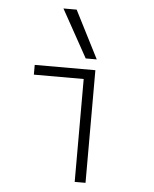

<svg xmlns="http://www.w3.org/2000/svg" viewBox="-55 -836 710 883"><g transform="rotate(5 300.0 -395.0)"><path d="M323 0V-475H93V-520H373V0ZM324 -570 202 -790H263L375 -570Z"/></g></svg>

Font: M PLUS Code Latin Expanded Light
Style: Regular
Weight: 300
Width: 7
Designer: Coji Morishita
Foundry: UNDERFOREST DESIGN
Version: Version 1.002; ttfautohint (v1.8.3)